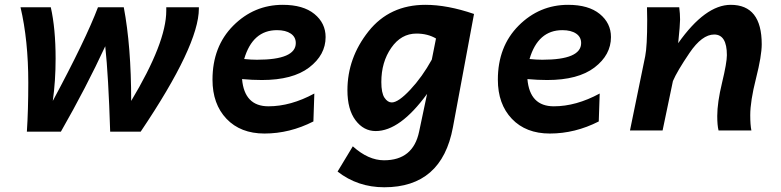

<svg xmlns="http://www.w3.org/2000/svg" viewBox="-20 -543 3249 799"><path d="M565.4 4.9H438.5Q431.2 -227.1 418 -350.6Q339.4 -180.7 233.4 4.9H91.8Q97.7 -84 97.7 -199.2Q97.7 -375.5 65.4 -512.7H191.4Q211.4 -423.8 211.4 -299.3Q211.4 -206.1 199.7 -123Q336.4 -377.4 387.7 -512.7H495.1Q525.9 -350.1 525.9 -123Q671.9 -366.2 671.9 -498V-512.7H807.6V-507.3Q807.6 -354.5 565.4 4.9Z M1049.3 -294.4Q1210.9 -294.4 1210.9 -363.8Q1210.9 -389.2 1189.9 -403.3Q1168.9 -417.5 1132.8 -417.5Q1031.2 -417.5 996.1 -297.4Q1024.4 -294.4 1049.3 -294.4ZM1080.6 12.7Q981 12.7 922.6 -48.6Q864.3 -109.9 864.3 -211.4Q864.3 -349.6 950.7 -436.3Q1037.1 -522.9 1156.7 -522.9Q1241.7 -522.9 1288.3 -484.9Q1335 -446.8 1335 -388.7Q1335 -314.5 1266.6 -262.2Q1198.2 -210 1069.8 -210Q1030.3 -210 987.3 -213.9Q997.1 -100.6 1097.2 -100.6Q1189.9 -100.6 1288.1 -153.8L1284.2 -37.6Q1185.5 12.7 1080.6 12.7Z M1610.4 -116.7Q1637.7 -116.7 1687.5 -169.9Q1737.3 -223.1 1776.9 -294.9L1794.4 -382.8Q1759.8 -403.3 1712.9 -403.3Q1649.4 -403.3 1608.2 -344Q1566.9 -284.7 1566.9 -201.7Q1566.9 -155.8 1580.1 -136.2Q1593.3 -116.7 1610.4 -116.7ZM1579.1 236.3Q1468.3 236.3 1384.8 170.9L1448.2 65.9Q1512.7 124 1578.1 124Q1699.2 124 1724.1 4.9L1757.3 -152.3Q1644.5 2.4 1543.5 2.4Q1493.2 2.4 1459.5 -42.5Q1425.8 -87.4 1425.8 -167.5Q1425.8 -301.8 1513.4 -412.4Q1601.1 -522.9 1750.5 -522.9Q1841.8 -522.9 1952.6 -484.9L1864.7 -12.7Q1818.4 236.3 1579.1 236.3Z M2236.8 -294.4Q2398.4 -294.4 2398.4 -363.8Q2398.4 -389.2 2377.4 -403.3Q2356.4 -417.5 2320.3 -417.5Q2218.8 -417.5 2183.6 -297.4Q2211.9 -294.4 2236.8 -294.4ZM2268.1 12.7Q2168.5 12.7 2110.1 -48.6Q2051.8 -109.9 2051.8 -211.4Q2051.8 -349.6 2138.2 -436.3Q2224.6 -522.9 2344.2 -522.9Q2429.2 -522.9 2475.8 -484.9Q2522.5 -446.8 2522.5 -388.7Q2522.5 -314.5 2454.1 -262.2Q2385.7 -210 2257.3 -210Q2217.8 -210 2174.8 -213.9Q2184.6 -100.6 2284.7 -100.6Q2377.4 -100.6 2475.6 -153.8L2471.7 -37.6Q2373 12.7 2268.1 12.7Z M3106.9 0H2970.2Q2964.8 -21.5 2964.8 -60.5Q2964.8 -116.2 2984.9 -199.2Q3004.9 -282.2 3004.9 -313.5Q3004.9 -399.4 2952.1 -399.4Q2901.4 -399.4 2849.4 -322.8Q2797.4 -246.1 2780.3 -205.6L2737.3 0H2601.6L2665 -309.1Q2673.3 -350.1 2673.3 -460Q2673.3 -484.9 2672.4 -512.7H2806.6Q2810.1 -485.8 2810.1 -461.4Q2810.1 -439.5 2802.2 -363.3Q2915 -522.9 3021 -522.9Q3149.9 -522.9 3149.9 -358.9Q3149.9 -310.5 3126 -216.3Q3102.1 -122.1 3102.1 -63.5Q3102.1 -23.4 3106.9 0Z"/></svg>

Font: Cadman
Style: Bold Italic
Weight: 700
Italic angle: -12°
Designer: Paul James MIller
Foundry: High-Logic / Made with FontCreator
Version: Version 2.114;March 28, 2021;FontCreator 13.0.0.2683 64-bit